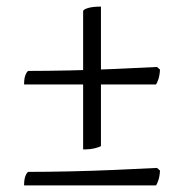

<svg xmlns="http://www.w3.org/2000/svg" viewBox="-20 -510 556 582"><path d="M232 -57V-477Q234 -482 248 -486Q262 -490 286 -490V-67Q281 -64 267 -60.5Q253 -57 232 -57ZM53 -254Q53 -273 57.5 -283.5Q62 -294 66 -295Q122 -295 190.5 -296.5Q259 -298 328.5 -301Q398 -304 456 -307L465 -299Q464 -281 460 -269.5Q456 -258 453 -254ZM53 52Q53 33 57.5 22.5Q62 12 66 11Q122 11 190.5 9.5Q259 8 328.5 5Q398 2 456 -1L465 7Q464 25 460 36.5Q456 48 453 52Z"/></svg>

Font: Texturina 12pt ExtraLight
Style: Regular
Weight: 250
Designer: Guillermo Torres Carreño
Foundry: Omnibus-Type
Version: Version 1.002